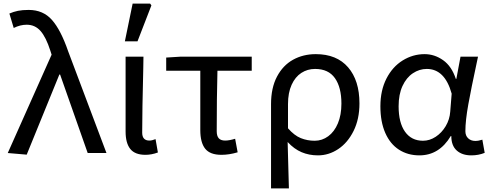

<svg xmlns="http://www.w3.org/2000/svg" viewBox="-20 -848 2727 1064"><path d="M23 0 266 -545 259 -567Q235 -642 204.5 -676.5Q174 -711 128 -711Q92 -711 56 -693L32 -773Q55 -783 79.5 -788Q104 -793 139 -793Q219 -793 268 -737.5Q317 -682 358 -563L570 0H466L313 -435H309L128 9Z M676 -119V-534H775L774 -471Q768 -233 768 -113Q768 -69 808 -69Q822 -69 842 -77L855 -3Q820 10 786 10Q728 10 702 -22.5Q676 -55 676 -119ZM715 -828H812L819 -818L742 -619H672Z M1090 -127V-456H901V-529L981 -534H1375V-456H1185Q1181 -303 1181 -121Q1181 -94 1192.5 -81.5Q1204 -69 1228 -69Q1250 -69 1283 -79L1297 -4Q1250 10 1207 10Q1144 10 1117 -24Q1090 -58 1090 -127Z M1730 -548Q1846 -548 1909 -475Q1972 -402 1972 -275Q1972 -188 1939.5 -122.5Q1907 -57 1854.5 -22Q1802 13 1742 13Q1693 13 1651.5 -4.5Q1610 -22 1574 -61L1581 196H1482V-271Q1482 -361 1515 -423.5Q1548 -486 1604 -517Q1660 -548 1730 -548ZM1872 -274Q1872 -364 1836 -415Q1800 -466 1726 -466Q1684 -466 1650 -444Q1616 -422 1596 -378Q1576 -334 1576 -271V-137Q1611 -97 1647 -82.5Q1683 -68 1724 -68Q1765 -68 1799 -93Q1833 -118 1852.5 -164.5Q1872 -211 1872 -274Z M2088 -259Q2088 -347 2121.5 -412.5Q2155 -478 2211.5 -513Q2268 -548 2333 -548Q2388 -548 2435.5 -514.5Q2483 -481 2506 -411H2509L2532 -534H2629L2621 -496Q2592 -362 2575.5 -271Q2559 -180 2559 -121Q2559 -96 2574.5 -81.5Q2590 -67 2614 -67Q2632 -67 2653 -74L2666 -1Q2632 13 2592 13Q2541 13 2511 -14Q2481 -41 2481 -94H2478Q2414 13 2304 13Q2240 13 2191 -18.5Q2142 -50 2115 -111.5Q2088 -173 2088 -259ZM2475 -229 2483 -329Q2445 -466 2345 -466Q2304 -466 2268 -442Q2232 -418 2210.5 -371.5Q2189 -325 2189 -259Q2189 -168 2224.5 -118Q2260 -68 2324 -68Q2361 -68 2394.5 -90Q2428 -112 2450 -149Q2472 -186 2475 -229Z"/></svg>

Font: Nebula Sans Medium
Style: Regular
Weight: 500
Designer: Paul D. Hunt for Adobe (as Source Sans)
Foundry: Nebula Entertainment & Broadcasting LLC
Version: Version 1.010